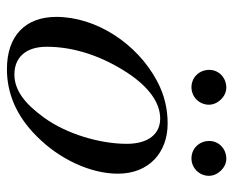

<svg xmlns="http://www.w3.org/2000/svg" viewBox="-78 -568 657 540"><g transform="rotate(90 250.0 -297.5)"><path d="M468 -301C468 -389 408 -441 327 -441C286 -441 246 -432 207 -411C102 -355 27 -240 27 -128C27 -41 80 11 174 11C240 11 304 -14 362 -72C428 -137 468 -225 468 -301ZM384 -326C384 -250 356 -156 310 -93C271 -39 233 -10 189 -10C142 -10 111 -41 111 -101C111 -180 139 -259 185 -329C225 -389 269 -420 313 -420C356 -420 384 -387 384 -326ZM474 -557C474 -582 451 -606 426 -606C398 -606 376 -585 376 -558C376 -530 397 -508 425 -508C452 -508 474 -530 474 -557ZM274 -557C274 -582 251 -606 226 -606C198 -606 176 -585 176 -558C176 -530 197 -508 225 -508C252 -508 274 -530 274 -557Z"/></g></svg>

Font: STIXGeneral
Style: Italic
Weight: 400
Italic angle: -16.33°
Designer: MicroPress Inc., with final additions and corrections provided by Coen Hoffman, Elsevier (retired)
Version: Version 1.1.0